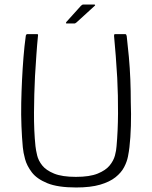

<svg xmlns="http://www.w3.org/2000/svg" viewBox="-20 -824 674 850"><path d="M317 6Q236 6 189.5 -13Q143 -32 121 -61Q99 -90 91 -119.5Q83 -149 81 -172Q77 -215 75 -265.5Q73 -316 74 -368Q75 -418 77.5 -469.5Q80 -521 84 -571Q88 -621 94 -664Q94 -667 96 -670Q98 -673 100 -673Q111 -673 121.5 -673Q132 -673 143 -673Q147 -673 148 -671.5Q149 -670 148 -664Q144 -624 141 -579.5Q138 -535 135 -487Q131 -406 130.5 -325.5Q130 -245 137 -177Q139 -159 144.5 -136Q150 -113 167 -91.5Q184 -70 219.5 -55.5Q255 -41 316 -41Q377 -41 412.5 -55.5Q448 -70 465.5 -91.5Q483 -113 489 -136Q495 -159 496 -177Q502 -244 502.5 -322Q503 -400 499 -479Q496 -529 492.5 -576Q489 -623 485 -664Q485 -670 486 -671.5Q487 -673 490 -673Q502 -673 512.5 -673Q523 -673 534 -673Q538 -673 539 -670Q540 -667 541 -664Q546 -621 550.5 -572Q555 -523 557 -472Q559 -421 559 -372Q561 -319 559.5 -267Q558 -215 553 -172Q551 -154 546.5 -131Q542 -108 529.5 -84Q517 -60 491.5 -39.5Q466 -19 423.5 -6.5Q381 6 317 6ZM309 -720H276Q272 -720 272 -722Q272 -724 274 -727L338 -798Q341 -801 343.5 -802.5Q346 -804 350 -804H397Q400 -804 401 -802Q402 -800 399 -798L319 -725Q316 -723 314 -721.5Q312 -720 309 -720Z"/></svg>

Font: Glory Light
Style: Regular
Weight: 300
Version: Version 1.011